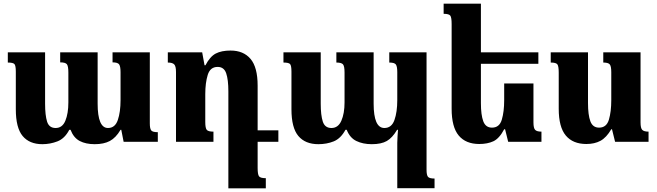

<svg xmlns="http://www.w3.org/2000/svg" viewBox="-20 -780 3615 1056"><path d="M599 -492V-437Q628 -437 635.5 -425.5Q643 -414 643 -383V-229Q643 -164 628 -120Q613 -76 574 -76Q517 -76 517 -210V-492H311V-437Q340 -437 348 -426.5Q356 -416 356 -381V-217Q356 -156 339.5 -116Q323 -76 286 -76Q250 -76 239 -111Q228 -146 228 -210V-492H23V-436Q52 -436 59.5 -427.5Q67 -419 67 -386V-179Q67 -77 104.5 -32Q142 13 213 13Q256 13 296 -2.5Q336 -18 361 -66H368Q385 -22 418.5 -4.5Q452 13 501 13Q551 13 584 -4.5Q617 -22 643 -66H647L660 0H848V-53Q819 -53 811.5 -63Q804 -73 804 -101V-492Z M1442 200Q1412 200 1404.5 189.5Q1397 179 1397 144V0H1511V-63H1397V-309Q1397 -410 1358 -456Q1319 -502 1248 -502Q1198 -502 1166.5 -485.5Q1135 -469 1110 -421H1105L1092 -492H903V-436Q928 -436 938 -426Q948 -416 948 -384V0H1154V-56Q1125 -56 1117 -66Q1109 -76 1109 -109V-262Q1109 -324 1122.5 -368Q1136 -412 1177 -412Q1212 -412 1224 -377Q1236 -342 1236 -278V256H1442Z M2121 -492V-436Q2150 -436 2157.5 -425Q2165 -414 2165 -383V-229Q2165 -164 2149.5 -120Q2134 -76 2094 -76Q2035 -76 2035 -210V-492H1830V-436Q1858 -436 1866.5 -426Q1875 -416 1875 -381V-217Q1875 -156 1857.5 -116Q1840 -76 1803 -76Q1767 -76 1755.5 -111Q1744 -146 1744 -210V-492H1539V-436Q1568 -436 1575.5 -427.5Q1583 -419 1583 -386V-179Q1583 -77 1621 -32Q1659 13 1731 13Q1777 13 1815.5 -2.5Q1854 -18 1880 -66H1887Q1904 -22 1940 -4.5Q1976 13 2025 13Q2077 13 2107.5 -4.5Q2138 -22 2164 -66H2169Q2168 -48 2166.5 -30.5Q2165 -13 2165 5V255H2370V202Q2341 202 2333.5 192Q2326 182 2326 154V-492Z M2753 -69H2758L2775 0H2958V-56Q2933 -56 2923.5 -65.5Q2914 -75 2914 -107V-321H2753V-229Q2753 -166 2740 -122Q2727 -78 2686 -78Q2651 -78 2638 -113Q2625 -148 2625 -213V-429H2941V-492H2625V-760H2420V-704Q2450 -704 2457 -693.5Q2464 -683 2464 -648V-182Q2464 -81 2503 -34.5Q2542 12 2616 12Q2661 12 2693.5 -3Q2726 -18 2753 -69Z M3205 12Q3250 12 3282.5 -5.5Q3315 -23 3342 -69H3346L3363 0H3547V-56Q3522 -56 3512.5 -65.5Q3503 -75 3503 -107V-492H3298V-436Q3325 -436 3333.5 -426Q3342 -416 3342 -383V-229Q3342 -166 3329 -122Q3316 -78 3275 -78Q3240 -78 3227 -113Q3214 -148 3214 -213V-492H3009V-436Q3039 -436 3046 -425.5Q3053 -415 3053 -380V-182Q3053 -81 3092 -34.5Q3131 12 3205 12Z"/></svg>

Font: Noto Serif Armenian SemiCondensed Extra
Style: Regular
Weight: 800
Width: 4
Designer: Monotype Design Team
Foundry: Monotype Imaging Inc.
Version: Version 1.901